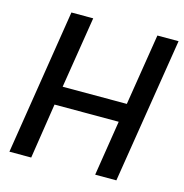

<svg xmlns="http://www.w3.org/2000/svg" viewBox="-104 -796 855 893"><g transform="rotate(15 323.5 -350.0)"><path d="M20 0 131 -700H236L181 -356H490L545 -700H647L535 0H433L475 -266H166L125 0Z"/></g></svg>

Font: Georama Medium
Style: Italic
Weight: 500
Italic angle: -9°
Designer: Jean-Baptiste Levee
Foundry: Production Type
Version: Version 1.000